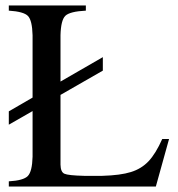

<svg xmlns="http://www.w3.org/2000/svg" viewBox="-20 -682 651 702"><path d="M99.1 -325.2V-553.2Q97.7 -607.4 82.3 -623.5Q66.9 -639.6 12.2 -643.1V-662.1H293.9V-643.1Q235.4 -640.1 219 -624.3Q202.6 -608.4 201.2 -553.2V-383.8L356 -473.1V-423.8L201.2 -335V-80.1Q201.7 -53.2 215.3 -46.9Q229 -40.5 287.1 -39.1H354Q420.4 -41 458.7 -53Q497.1 -64.9 523.2 -92.5Q549.3 -120.1 573.2 -173.8H598.1L549.8 0H12.2V-19Q65.9 -22 81.8 -38.6Q97.7 -55.2 99.1 -108.9V-275.9L12.2 -226.1V-274.9Z"/></svg>

Font: Accordance
Style: Regular
Weight: 400
Version: Version 1.1 (build May 11, 2018) Miklal Software Solutions, 